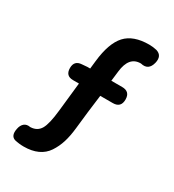

<svg xmlns="http://www.w3.org/2000/svg" viewBox="-204 -871 996 1097"><g transform="rotate(30 294.5 -322.5)"><path d="M343.8 -245.1 331.1 -130.9Q325.2 -76.2 312.5 -35.6Q299.8 4.9 276.9 39.6Q253.9 74.2 215.3 91.8Q176.8 109.4 124 109.4Q93.8 109.4 64.5 102.5Q30.3 91.8 40 42Q44.9 15.6 60.5 2.4Q76.2 -10.7 100.6 -5.9H102.5Q146.5 -7.8 167 -42.5Q187.5 -77.1 197.3 -170.9L217.8 -360.4H178.7Q128.9 -360.4 128.9 -412.1Q128.9 -460.9 176.8 -463.9L211.9 -466.8H230.5L236.3 -519.5Q250 -643.6 300.3 -698.7Q350.6 -753.9 455.1 -753.9Q480.5 -753.9 504.9 -748Q549.8 -734.4 537.1 -681.6Q522.5 -623 467.8 -636.7H465.8Q389.6 -636.7 377.9 -532.2L370.1 -466.8H441.4Q494.1 -466.8 494.1 -414.1Q494.1 -360.4 441.4 -360.4H358.4Z"/></g></svg>

Font: GenSenMaruGothic TW TTF Bold
Style: Regular
Weight: 700
Version: Version 1.301